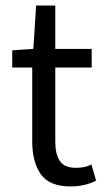

<svg xmlns="http://www.w3.org/2000/svg" viewBox="-20 -662 378 691"><path d="M235 9Q157 9 126.5 -35.5Q96 -80 96 -153V-419H24V-481L100 -486L110 -642H179V-486H310V-419H179V-151Q179 -107 195.5 -82.5Q212 -58 254 -58Q267 -58 281 -60.5Q295 -63 309 -70L326 -12Q307 -2 283.5 3.5Q260 9 235 9Z"/></svg>

Font: Mada
Style: Regular
Weight: 400
Designer: Khaled Hosny
Version: Version 1.5